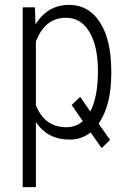

<svg xmlns="http://www.w3.org/2000/svg" viewBox="-20 -558 534 781"><path d="M432.6 -258.8Q432.6 -129.4 381.3 -55.2L427.7 11.2L393.6 44.4L348.6 -19.5Q312 9.8 263.2 9.8Q173.3 9.8 126 -61.5V203.1H72.3V-528.3H122.1L124.5 -458.5Q172.9 -538.1 261.7 -538.1Q340.3 -538.1 386 -468Q431.6 -397.9 432.6 -273.4ZM378.4 -269Q378.4 -369.6 344 -427.7Q309.6 -485.8 248.5 -485.8Q162.6 -485.8 126 -388.7V-129.9Q161.6 -40.5 249.5 -40.5Q289.1 -40.5 316.9 -65.4L271.5 -130.9L306.2 -164.1L347.2 -104.5Q378.4 -163.1 378.4 -269Z"/></svg>

Font: Roboto Condensed Light
Style: Regular
Weight: 300
Designer: Google
Version: Version 2.134; 2016